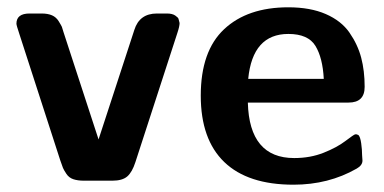

<svg xmlns="http://www.w3.org/2000/svg" viewBox="-20 -495 1051 526"><path d="M25 -430Q25 -458 61 -458Q61 -458 94 -458Q111 -458 122.5 -453Q134 -448 141 -436.5Q148 -425 149.5 -421.5Q151 -418 154 -407L250 -113L348 -413Q362 -458 410 -458H437Q452 -458 460 -452.5Q468 -447 469 -443.5Q470 -440 472 -432Q472 -423 466 -405L351 -51Q342 -23 328.5 -11.5Q315 0 288 0H210Q193 0 181 -4Q169 -8 162 -18.5Q155 -29 152.5 -35Q150 -41 145 -56L33 -402Q25 -426 25 -430Z M530 -233Q530 -355 594 -415Q658 -475 770 -475Q830 -475 872.5 -456.5Q915 -438 937.5 -405.5Q960 -373 969.5 -337Q979 -301 979 -257Q979 -214 935 -214H659Q663 -62 786 -62Q830 -62 866.5 -76.5Q903 -91 926 -108.5Q949 -126 953 -127H957L962 -125Q967 -120 969.5 -102.5Q972 -85 972 -70L973 -55Q973 -42 957 -33Q880 11 784 11Q659 11 594.5 -51Q530 -113 530 -233ZM660 -279H867Q864 -337 844 -369.5Q824 -402 770 -402Q672 -402 660 -279Z"/></svg>

Font: CMU Sans Serif
Style: Bold
Weight: 700
Version: Version 0.7.0